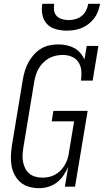

<svg xmlns="http://www.w3.org/2000/svg" viewBox="-20 -975 543 1003"><path d="M184 8Q157 8 132 1Q107 -6 88 -22Q69 -38 57 -60.5Q45 -83 40.5 -108Q36 -133 37 -159.5Q38 -186 42 -213L99 -558Q103 -581 109.5 -603.5Q116 -626 127.5 -647.5Q139 -669 155.5 -688Q172 -707 193 -720Q214 -733 237.5 -738Q261 -743 284 -743Q306 -743 327.5 -738.5Q349 -734 367 -724.5Q385 -715 399 -699Q413 -683 421 -664L433 -735H494L464 -554H403Q407 -579 405 -604Q403 -629 390.5 -649Q378 -669 355.5 -678.5Q333 -688 308 -688H307Q290 -688 271.5 -684Q253 -680 236.5 -671Q220 -662 206 -648Q192 -634 182.5 -618Q173 -602 167.5 -584Q162 -566 159 -549L102 -204Q99 -185 98 -166Q97 -147 100.5 -129Q104 -111 112 -95Q120 -79 133.5 -68Q147 -57 165 -52Q183 -47 202 -47Q218 -47 235 -50.5Q252 -54 267.5 -62.5Q283 -71 296 -84Q309 -97 318 -112.5Q327 -128 332.5 -144.5Q338 -161 340 -177L367 -341H250L259 -396H438L372 0H319L336 -103Q326 -80 311.5 -58.5Q297 -37 276.5 -21.5Q256 -6 232 1Q208 8 184 8ZM329 -815Q300 -815 272 -822.5Q244 -830 225.5 -849.5Q207 -869 201.5 -897.5Q196 -926 201 -955H263Q260 -938 262.5 -920.5Q265 -903 276 -891.5Q287 -880 304 -875Q321 -870 338 -870Q356 -870 374 -875Q392 -880 406.5 -891.5Q421 -903 429.5 -920Q438 -937 441 -955H503Q499 -935 492 -916Q485 -897 472.5 -880Q460 -863 443 -850Q426 -837 407 -829Q388 -821 368 -818Q348 -815 329 -815Z"/></svg>

Font: Iosevka Slab Light Oblique
Style: Regular
Weight: 300
Italic angle: -9°
Monospace: yes
Designer: Belleve Invis
Foundry: Belleve Invis
Version: Version 11.1.1; ttfautohint (v1.8.3)